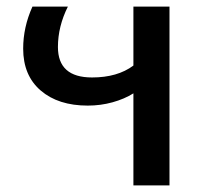

<svg xmlns="http://www.w3.org/2000/svg" viewBox="-20 -560 596 580"><path d="M383 -278Q356 -261 320 -251Q284 -241 245 -241Q156 -241 103 -286.5Q50 -332 50 -413Q50 -478 78 -540H185Q155 -480 155 -418Q155 -326 258 -326Q335 -326 383 -362V-540H492V0H383Z"/></svg>

Font: Kanit
Style: Regular
Weight: 400
Designer: Katatrad Team
Foundry: Cadson Demak
Version: Version 1.001